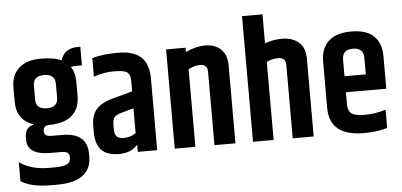

<svg xmlns="http://www.w3.org/2000/svg" viewBox="-56 -854 2349 1122"><g transform="rotate(-5 1118.5 -293.5)"><path d="M441 -532H407Q394 -532 376 -528Q400 -492 400 -439V-356Q400 -284 355.5 -243.5Q311 -203 222 -202Q185 -202 185 -168Q185 -151 196 -144Q207 -137 234 -137H290Q437 -137 437 -15V6Q437 74 387.5 112Q338 150 237 150H199Q85 150 24 111V0Q94 48 196 48H223Q280 48 302 37Q324 26 324 3V-4Q324 -22 313.5 -30Q303 -38 275 -38H215Q78 -38 78 -126V-142Q78 -201 132 -213Q31 -244 31 -356V-439Q31 -512 77 -552Q123 -592 203 -592Q283 -592 325 -571Q346 -641 426 -641H441ZM280 -356V-438Q280 -495 215.5 -495Q151 -495 151 -438V-356Q151 -300 215.5 -300Q280 -300 280 -356Z M594 -168V-139Q594 -88 647 -88Q688 -88 719 -110V-256L648 -236Q615 -227 604.5 -213Q594 -199 594 -168ZM505 -568Q562 -587 656 -587Q750 -587 793 -545.5Q836 -504 836 -421V0H722V-42Q683 3 612.5 3Q542 3 509 -32Q476 -67 476 -139V-173Q476 -234 505 -269Q534 -304 599 -322L720 -355V-422Q719 -453 702 -467Q685 -481 624 -481Q563 -481 505 -460Z M1053 -556Q1111 -585 1168 -585Q1225 -585 1260 -552.5Q1295 -520 1295 -457V0H1172V-431Q1172 -474 1128 -474Q1094 -474 1060 -455V0H939V-582H1053Z M1398 -737H1518V-567Q1564 -585 1621 -585Q1678 -585 1716 -553.5Q1754 -522 1754 -457V0H1631V-431Q1631 -474 1587 -474Q1551 -474 1519 -458V0H1398Z M1847 -159V-433Q1847 -507 1891.5 -549.5Q1936 -592 2026 -592Q2116 -592 2158.5 -549.5Q2201 -507 2201 -433V-241H1964V-168Q1964 -132 1985 -116Q2006 -100 2065 -100Q2124 -100 2186 -119V-12Q2124 6 2048 6Q1847 6 1847 -159ZM1964 -335H2089V-432Q2089 -491 2026.5 -491Q1964 -491 1964 -432Z"/></g></svg>

Font: Khand Semibold
Style: Regular
Weight: 600
Designer: Devanagari: Sanchit Sawaria, Jyotish Sonowal; Latin: Satya Rajpurohit
Foundry: Indian Type Foundry
Version: Version 1.100;PS 1.0;hotconv 1.0.78;makeotf.lib2.5.61930; tt